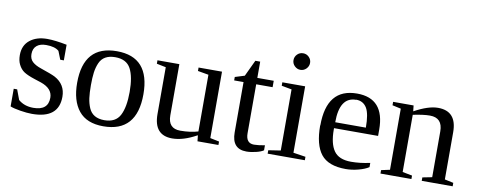

<svg xmlns="http://www.w3.org/2000/svg" viewBox="-60 -931 3005 1210"><g transform="rotate(10 1443.0 -325.5)"><path d="M195 -432H193Q155 -432 133.5 -413.5Q112 -395 112 -360Q112 -329 131.5 -311Q151 -293 187 -281Q258 -257 281 -245Q351 -207 351 -128Q351 11 180 11Q148 11 105 4Q62 -3 40 -12V-125H62L86 -61Q124 -28 182 -28Q277 -28 277 -109Q277 -168 202 -194L159 -208Q113 -223 90 -238Q67 -253 53 -282Q41 -306 41 -341Q41 -403 83.5 -437Q126 -471 194 -471Q244 -471 320 -456V-356H297L276 -409Q250 -432 195 -432Z M640 -471Q851 -471 851 -232Q851 10 636 10Q530 10 478.5 -53.5Q427 -117 427 -232Q427 -471 640 -471ZM763 -232Q763 -329 735.5 -380.5Q708 -432 636 -432Q599 -432 574 -418Q549 -404 536.5 -375.5Q524 -347 519.5 -313.5Q515 -280 515 -232Q515 -183 519.5 -149.5Q524 -116 536.5 -87Q549 -58 574 -43.5Q599 -29 636 -29Q708 -29 735.5 -81.5Q763 -134 763 -232Z M1234 -37H1232Q1147 10 1077 10Q960 10 960 -125V-425L901 -437V-459H1041V-131Q1041 -47 1119 -47Q1181 -47 1233 -62V-425L1164 -437V-459H1314V-34L1372 -22V0H1238Z M1661 -17Q1646 -6 1613 2Q1580 10 1552 10Q1459 10 1459 -96V-418H1399V-440L1460 -459L1509 -563H1540V-459H1645V-418H1540V-105Q1540 -41 1592 -41Q1618 -41 1661 -49Z M1851 -609Q1851 -588 1835.5 -572Q1820 -556 1798 -556Q1777 -556 1761 -571.5Q1745 -587 1745 -609Q1745 -631 1760.5 -646.5Q1776 -662 1798 -662Q1820 -662 1835.5 -646.5Q1851 -631 1851 -609ZM1846 -34 1925 -22V0H1687V-22L1765 -34V-425L1700 -437V-459H1846Z M1982 -233H1983Q1983 -471 2177 -471Q2353 -471 2353 -271V-231H2071V-222Q2071 -132 2103 -86.5Q2135 -41 2213 -41Q2271 -41 2334 -55V-28Q2310 -12 2268.5 -1Q2227 10 2188 10Q2076 10 2029 -49.5Q1982 -109 1982 -233ZM2177 -432V-431Q2072 -431 2072 -269H2268Q2268 -357 2246 -394Q2223 -432 2177 -432Z M2734 -327Q2734 -414 2653 -414Q2612 -414 2545 -400V-34L2607 -22V0H2409V-22L2464 -34V-425L2409 -437V-459H2540L2544 -422Q2633 -471 2695 -471Q2815 -471 2815 -336V-34L2871 -22V0H2673V-22L2734 -34Z"/></g></svg>

Font: Libra Serif Modern
Style: Regular
Weight: 400
Designer: Stefan Peev, Context Ltd
Foundry: Stefan Peev, Context Ltd
Version: Version 1.000